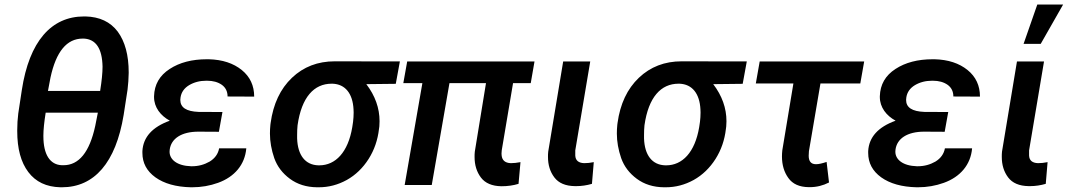

<svg xmlns="http://www.w3.org/2000/svg" viewBox="-20 -791 4573 821"><path d="M238.3 9.8C240.2 9.8 242.7 9.8 244.6 9.8C382.8 9.8 475.1 -94.7 508.8 -299.8L525.4 -407.7C528.3 -430.7 529.8 -454.6 530.3 -479C530.3 -480 530.3 -480.5 530.3 -481.4C530.3 -555.2 514.6 -613.3 483.4 -655.8C451.7 -697.8 405.8 -719.2 345.7 -720.7C343.8 -720.7 341.3 -720.7 339.4 -720.7C199.7 -720.7 105 -614.7 73.2 -405.3L58.1 -305.7C55.2 -282.7 53.7 -258.8 53.7 -234.4C53.7 -232.9 53.7 -231.4 53.7 -230C53.7 -155.3 69.3 -97.2 101.1 -55.2C132.8 -13.2 178.2 8.3 238.3 9.8ZM195.8 -459C219.7 -570.3 265.6 -626 333.5 -626C335.4 -626 336.9 -626 338.4 -626C390.1 -623.5 417 -583.5 418.5 -505.9C418.5 -479.5 415 -444.8 408.2 -402.3H185.1ZM387.2 -252.4C362.8 -140.1 317.4 -84.5 251.5 -84.5C249 -84.5 247.1 -84.5 244.6 -84.5C193.8 -86.4 165.5 -129.9 165.5 -208.5C165.5 -209.5 165.5 -210.9 165.5 -211.9C165.5 -235.8 168.9 -268.6 175.3 -309.1H398.4Z M588.9 -145C588.9 -142.6 588.9 -139.6 588.9 -137.2C588.9 -94.2 607.4 -59.6 644.5 -32.7C682.1 -5.9 732.4 8.3 795.9 9.8C797.9 9.8 799.8 9.8 801.8 9.8C840.3 9.8 877.4 3.4 912.6 -9.3C982.9 -34.7 1027.3 -86.9 1033.2 -156.7H917C912.6 -132.8 898.9 -113.8 876.5 -100.1C853.5 -86.9 828.6 -80.1 800.8 -80.1C799.3 -80.1 798.3 -80.1 796.9 -80.1C736.8 -82 705.1 -108.9 705.1 -142.1C705.1 -145 705.1 -147.5 705.6 -150.4C711.4 -198.7 756.3 -228 828.1 -228L916 -227.5L931.2 -312L829.1 -312.5C776.9 -314.5 751 -331.1 751 -363.8C751 -367.2 751.5 -370.6 752 -374.5C755.4 -396.5 767.6 -414.1 788.6 -426.8C810.1 -439.5 834.5 -445.8 861.8 -445.8C862.8 -445.8 864.3 -445.8 865.7 -445.8C891.1 -445.8 912.1 -439.9 928.7 -428.2C944.8 -416.5 953.1 -399.9 953.1 -378.4L1066.9 -377.9C1066.9 -424.8 1049.3 -462.9 1013.7 -491.7C978 -520.5 931.2 -536.1 873 -537.6C870.1 -537.6 867.2 -537.6 864.3 -537.6C801.3 -537.6 748 -523.9 705.6 -496.1C662.6 -468.3 640.1 -429.7 638.7 -379.4C638.7 -378.4 638.7 -377 638.7 -376C638.7 -332 666.5 -296.4 706.1 -274.9C631.3 -248 592.3 -204.6 588.9 -145Z M1689.9 -528.3 1411.1 -528.8C1338.9 -528.8 1277.8 -505.4 1228.5 -458.5C1178.7 -411.1 1148.4 -346.7 1137.2 -265.1L1136.2 -257.3C1134.8 -244.6 1134.3 -231.9 1134.3 -219.7C1134.3 -185.5 1140.6 -150.4 1152.8 -114.7C1165.5 -79.1 1188 -49.8 1219.7 -26.4C1251.5 -2.9 1290 9.3 1335.4 9.8C1337.9 9.8 1340.3 9.8 1343.3 9.8C1385.3 9.8 1424.8 -0.5 1462.9 -21.5C1500.5 -42.5 1531.7 -72.8 1556.2 -111.3C1580.6 -149.9 1595.2 -192.4 1600.6 -239.7L1602.1 -250.5C1602.5 -257.8 1603 -265.1 1603 -272.5C1603 -329.1 1584 -381.8 1546.4 -431.2L1672.4 -432.6ZM1252.4 -255.4C1269.5 -376 1323.2 -433.1 1397.9 -433.1C1399.4 -433.1 1400.4 -433.1 1401.9 -433.1C1457 -431.2 1488.3 -390.1 1491.7 -323.7C1491.7 -318.8 1492.2 -314.5 1492.2 -309.6C1492.2 -295.9 1491.2 -282.7 1489.7 -270L1486.3 -247.1C1468.3 -139.6 1414.6 -84 1345.2 -84C1344.2 -84 1342.8 -84 1341.8 -84C1285.2 -85.4 1252.9 -127.4 1250.5 -199.2C1250.5 -204.1 1250.5 -209 1250.5 -213.9C1250.5 -228.5 1251 -242.2 1252.4 -255.4Z M2265.6 -528.3H1721.2L1704.6 -435.5H1786.1L1710.4 0H1826.2L1901.9 -435.5H2058.1L2010.3 -142.6C2009.3 -134.8 2009.3 -127 2009.3 -120.1C2009.3 -85.4 2018.1 -56.2 2036.6 -31.7C2054.7 -7.8 2084 4.9 2124.5 5.4C2150.4 5.4 2174.8 2 2197.3 -4.9L2205.6 -97.7C2190.4 -94.7 2176.3 -93.3 2164.1 -93.3C2140.1 -94.2 2127 -105.5 2125 -126.5C2124.5 -128.9 2124.5 -131.8 2124.5 -134.8C2124.5 -139.2 2125 -143.6 2125.5 -148.4L2173.8 -435.5H2249.5Z M2388.2 -528.3 2324.2 -142.6C2323.2 -134.8 2323.2 -127.4 2323.2 -120.1C2323.2 -85.9 2332 -56.6 2350.6 -32.2C2368.7 -8.3 2397.9 4.4 2438.5 4.9C2440.4 4.9 2442.4 4.9 2444.3 4.9C2466.8 4.9 2489.3 1.5 2511.2 -4.9L2519 -97.7C2504.4 -94.7 2490.7 -93.3 2478 -93.3C2453.6 -94.2 2440.9 -105 2439.9 -126V-147.9L2503.9 -528.3Z M3173.3 -528.3 2894.5 -528.8C2822.3 -528.8 2761.2 -505.4 2711.9 -458.5C2662.1 -411.1 2631.8 -346.7 2620.6 -265.1L2619.6 -257.3C2618.2 -244.6 2617.7 -231.9 2617.7 -219.7C2617.7 -185.5 2624 -150.4 2636.2 -114.7C2648.9 -79.1 2671.4 -49.8 2703.1 -26.4C2734.9 -2.9 2773.4 9.3 2818.8 9.8C2821.3 9.8 2823.7 9.8 2826.7 9.8C2868.7 9.8 2908.2 -0.5 2946.3 -21.5C2983.9 -42.5 3015.1 -72.8 3039.6 -111.3C3064 -149.9 3078.6 -192.4 3084 -239.7L3085.4 -250.5C3085.9 -257.8 3086.4 -265.1 3086.4 -272.5C3086.4 -329.1 3067.4 -381.8 3029.8 -431.2L3155.8 -432.6ZM2735.8 -255.4C2752.9 -376 2806.6 -433.1 2881.3 -433.1C2882.8 -433.1 2883.8 -433.1 2885.3 -433.1C2940.4 -431.2 2971.7 -390.1 2975.1 -323.7C2975.1 -318.8 2975.6 -314.5 2975.6 -309.6C2975.6 -295.9 2974.6 -282.7 2973.1 -270L2969.7 -247.1C2951.7 -139.6 2897.9 -84 2828.6 -84C2827.6 -84 2826.2 -84 2825.2 -84C2768.6 -85.4 2736.3 -127.4 2733.9 -199.2C2733.9 -204.1 2733.9 -209 2733.9 -213.9C2733.9 -228.5 2734.4 -242.2 2735.8 -255.4Z M3675.3 -528.3H3228.5L3211.9 -434.1H3372.6L3325.2 -148.4C3324.2 -139.2 3323.7 -130.4 3323.7 -122.1C3323.7 -85.4 3333 -54.7 3351.1 -29.8C3369.1 -4.4 3397.9 8.8 3438.5 9.3C3439.9 9.3 3441.4 9.3 3442.4 9.3C3472.2 9.3 3499.5 2.4 3524.9 -10.7L3514.6 -98.6C3495.6 -92.3 3481 -88.9 3470.2 -88.9C3469.7 -88.9 3469.2 -88.9 3468.8 -88.9C3448.2 -88.9 3438 -101.1 3438 -125L3439 -144.5L3488.3 -434.1H3658.7Z M3692.4 -145C3692.4 -142.6 3692.4 -139.6 3692.4 -137.2C3692.4 -94.2 3710.9 -59.6 3748 -32.7C3785.6 -5.9 3835.9 8.3 3899.4 9.8C3901.4 9.8 3903.3 9.8 3905.3 9.8C3943.8 9.8 3981 3.4 4016.1 -9.3C4086.4 -34.7 4130.9 -86.9 4136.7 -156.7H4020.5C4016.1 -132.8 4002.4 -113.8 3980 -100.1C3957 -86.9 3932.1 -80.1 3904.3 -80.1C3902.8 -80.1 3901.9 -80.1 3900.4 -80.1C3840.3 -82 3808.6 -108.9 3808.6 -142.1C3808.6 -145 3808.6 -147.5 3809.1 -150.4C3814.9 -198.7 3859.9 -228 3931.6 -228L4019.5 -227.5L4034.7 -312L3932.6 -312.5C3880.4 -314.5 3854.5 -331.1 3854.5 -363.8C3854.5 -367.2 3855 -370.6 3855.5 -374.5C3858.9 -396.5 3871.1 -414.1 3892.1 -426.8C3913.6 -439.5 3938 -445.8 3965.3 -445.8C3966.3 -445.8 3967.8 -445.8 3969.2 -445.8C3994.6 -445.8 4015.6 -439.9 4032.2 -428.2C4048.3 -416.5 4056.6 -399.9 4056.6 -378.4L4170.4 -377.9C4170.4 -424.8 4152.8 -462.9 4117.2 -491.7C4081.5 -520.5 4034.7 -536.1 3976.6 -537.6C3973.6 -537.6 3970.7 -537.6 3967.8 -537.6C3904.8 -537.6 3851.6 -523.9 3809.1 -496.1C3766.1 -468.3 3743.7 -429.7 3742.2 -379.4C3742.2 -378.4 3742.2 -377 3742.2 -376C3742.2 -332 3770 -296.4 3809.6 -274.9C3734.9 -248 3695.8 -204.6 3692.4 -145Z M4356.9 -603.5H4430.2L4525.9 -771.5H4415.5ZM4328.6 -528.3 4264.6 -142.6C4263.7 -134.8 4263.7 -127.4 4263.7 -120.1C4263.7 -85.9 4272.5 -56.6 4291 -32.2C4309.1 -8.3 4338.4 4.4 4378.9 4.9C4380.9 4.9 4382.8 4.9 4384.8 4.9C4407.2 4.9 4429.7 1.5 4451.7 -4.9L4459.5 -97.7C4444.8 -94.7 4431.2 -93.3 4418.5 -93.3C4394 -94.2 4381.3 -105 4380.4 -126V-147.9L4444.3 -528.3Z"/></svg>

Font: Roboto Medium
Style: Italic
Weight: 500
Italic angle: -12°
Designer: Google
Version: Version 2.137; 2017